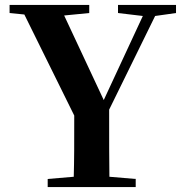

<svg xmlns="http://www.w3.org/2000/svg" viewBox="-20 -761 741 781"><path d="M460 -708 561 -696 402 -354 241 -698 343 -708V-741H19V-708L79 -702L282 -291C282 -171 282 -113 280 -42L174 -33V0H532V-33L425 -42C424 -118 424 -180 424 -315L611 -696L696 -708V-741H460Z"/></svg>

Font: Noto Serif SC
Style: Bold
Weight: 700
Designer: Ryoko NISHIZUKA 西塚涼子 (kana & ideographs); Frank Grießhammer (Latin, Greek & Cyrillic); Wenlong ZHANG 张文龙 (bopomofo); San
Foundry: Adobe
Version: Version 2.001;hotconv 1.1.0;makeotfexe 2.6.0